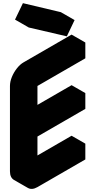

<svg xmlns="http://www.w3.org/2000/svg" viewBox="-20 -1144 603 1215"><path d="M130 -550Q130 -577 142 -606.5Q154 -636 174 -661.5Q194 -687 217 -700L520 -875V-775L217 -600V-380L520 -555V-455L217 -280V-60L520 -235V-135L217 40Q182 60 156 45Q130 30 130 -10ZM211 -1074 452 -1017 403 -914 162 -970ZM520 -235 217 -60 130 -110 433 -285ZM452 -1017 211 -1074 125 -1124 365 -1067ZM520 -555 217 -380 130 -430 433 -605ZM520 -875 217 -700Q194 -687 174 -661.5Q154 -636 142 -606.5Q130 -577 130 -550V-10Q130 30 156 45L69 -5Q43 -20 43 -60V-600Q43 -627 55 -656.5Q67 -686 87 -711.5Q107 -737 130 -750L433 -925ZM211 -1074 162 -970 75 -1020 125 -1124Z"/></svg>

Font: Nabla
Style: Regular
Weight: 400
Designer: Arthur Reinders Folmer
Foundry: Typearture
Version: Version 1.002